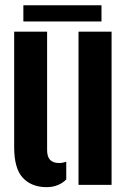

<svg xmlns="http://www.w3.org/2000/svg" viewBox="-20 -724 501 752"><path d="M35.5 -147.5V-600H164.5V-136.5Q164.5 -110 176.2 -97.8Q188 -85.5 212 -85.5Q225 -85.5 239.5 -90.5V-21Q209 9 162 9Q104 9 69.8 -27.2Q35.5 -63.5 35.5 -147.5ZM287.5 0V-600H417V0ZM71.5 -703.5H377.5V-640H71.5Z"/></svg>

Font: Big Shoulders Stencil Display Thin ExtraBold
Style: Regular
Weight: 800
Version: Version 2.001